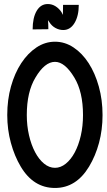

<svg xmlns="http://www.w3.org/2000/svg" viewBox="-20 -927 529 953"><path d="M253 -720Q302 -720 345 -691.5Q388 -663 420 -613.5Q452 -564 470.5 -497.5Q489 -431 489 -356Q489 -283 471.5 -218Q454 -153 422 -100Q358 6 253 6Q146 6 83 -100Q52 -152 34 -218Q16 -284 16 -356Q16 -432 34.5 -498Q53 -564 85.5 -613.5Q118 -663 161 -691.5Q204 -720 253 -720ZM349 -542Q302 -620 253 -620Q202 -620 156 -542Q113 -471 113 -356Q113 -303 124 -255.5Q135 -208 154 -172Q173 -136 198.5 -115Q224 -94 253 -94Q281 -94 306.5 -114.5Q332 -135 351 -170.5Q370 -206 381 -253.5Q392 -301 392 -356Q392 -471 349 -542ZM142 -781Q142 -839 162 -873Q182 -907 217 -907Q238 -907 255.5 -896Q273 -885 285 -867Q287 -863 289 -859.5Q291 -856 293 -853Q292 -859 292.5 -870.5Q293 -882 293 -903H371Q371 -848 350 -813Q329 -778 294 -778Q274 -778 255.5 -788Q237 -798 225 -817Q222 -821 218 -827Q219 -819 219.5 -807.5Q220 -796 220 -782Z"/></svg>

Font: Fundamental  Brigade Condensed
Style: Regular
Weight: 400
Width: 3
Designer: Peter Wiegel, original typeface by Carl Albert Fahrenwaldt 1901
Foundry: Peter Wiegel
Version: Version 0.000 2012 initial release